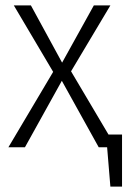

<svg xmlns="http://www.w3.org/2000/svg" viewBox="-20 -543 476 708"><path d="M430 -47V145H387L375 0H344L208 -245L72 0H11L176 -278L31 -523H94L209 -312L326 -523H387L242 -280L380 -47Z"/></svg>

Font: Fira Sans Condensed Light
Style: Regular
Weight: 300
Width: 3
Designer: bBox Type GmbH & Carrois Corporate GbR & Edenspiekermann AG
Foundry: bBox Type GmbH & Carrois Corporate GbR & Edenspiekermann AG
Version: Version 4.301